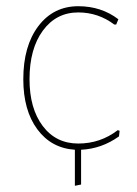

<svg xmlns="http://www.w3.org/2000/svg" viewBox="-20 -477 442 618"><path d="M221 121V5Q145 0 100 -61Q55 -122 55 -222Q55 -329 103.5 -393Q152 -457 232 -457Q306 -457 361 -415L354 -398H348Q296 -437 232 -437Q161 -437 118 -378.5Q75 -320 75 -222Q75 -128 117.5 -71.5Q160 -15 232 -15Q303 -15 359 -58L365 -56L363 -38Q307 2 241 5V117Z"/></svg>

Font: Alegreya Sans SC Thin
Style: Regular
Weight: 100
Designer: Juan Pablo del Peral
Foundry: Huerta Tipografica
Version: Version 2.007